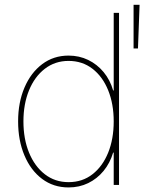

<svg xmlns="http://www.w3.org/2000/svg" viewBox="-20 -782 662 812"><path d="M270 10.7Q206.1 10.7 158 -25.4Q109.9 -61.5 83.3 -124.8Q56.6 -188 56.6 -268.6Q56.6 -348.6 83.5 -411.6Q110.4 -474.6 158.4 -510.7Q206.5 -546.9 270 -546.9Q314.9 -546.9 352.8 -528.6Q390.6 -510.3 418.2 -477.1Q445.8 -443.8 458.5 -399.4H460.9V-727.5H483.4V0H460.9V-136.7H458.5Q445.3 -92.3 418 -59.1Q390.6 -25.9 353 -7.6Q315.4 10.7 270 10.7ZM270 -11.7Q328.6 -11.7 371.3 -45.2Q414.1 -78.6 437.5 -136.5Q460.9 -194.3 460.9 -268.6Q460.9 -342.3 437.5 -400.1Q414.1 -458 371.1 -491.2Q328.1 -524.4 270 -524.4Q212.9 -524.4 169.7 -491.2Q126.5 -458 102.8 -400.1Q79.1 -342.3 79.1 -268.6Q79.1 -194.3 102.8 -136.5Q126.5 -78.6 169.4 -45.2Q212.4 -11.7 270 -11.7ZM544.9 -577.1V-761.7H570.3L563.5 -577.1Z"/></svg>

Font: Inter 18pt Thin
Style: Regular
Weight: 250
Designer: Rasmus Andersson
Foundry: rsms
Version: Version 4.001;git-66647c0bb